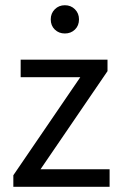

<svg xmlns="http://www.w3.org/2000/svg" viewBox="-20 -714 465 734"><path d="M31 0V-44L287 -419H59V-486H391V-442L135 -67H399V0ZM228 -586Q205 -586 189.5 -601Q174 -616 174 -640Q174 -663 189.5 -678.5Q205 -694 228 -694Q251 -694 266.5 -678.5Q282 -663 282 -640Q282 -616 266.5 -601Q251 -586 228 -586Z"/></svg>

Font: Pinyin1712
Style: Regular
Weight: 400
Version: Version 1